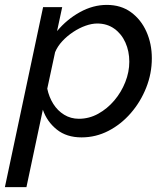

<svg xmlns="http://www.w3.org/2000/svg" viewBox="-60 -551 680 784"><path d="M116 -522H194L173 -424Q213 -472 266.5 -501.5Q320 -531 376 -531Q434 -531 475 -501Q516 -471 538 -421.5Q560 -372 560 -313Q560 -251 537 -193Q514 -135 474 -89Q434 -43 382.5 -16.5Q331 10 273 10Q212 10 172 -22Q132 -54 115 -103L48 213H-40ZM262 -66Q304 -66 341 -86.5Q378 -107 406.5 -140.5Q435 -174 451.5 -215.5Q468 -257 468 -299Q468 -342 452 -377.5Q436 -413 406.5 -434Q377 -455 337 -455Q315 -455 289.5 -446Q264 -437 239 -420.5Q214 -404 194.5 -383Q175 -362 165 -338L133 -189Q140 -155 157.5 -127Q175 -99 202 -82.5Q229 -66 262 -66Z"/></svg>

Font: Raleway Thin Medium
Style: Italic
Weight: 500
Italic angle: -12°
Version: Version 4.026